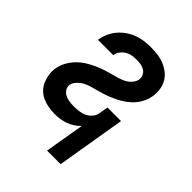

<svg xmlns="http://www.w3.org/2000/svg" viewBox="-196 -633 892 892"><g transform="rotate(45 250.0 -187.5)"><path d="M269 153 302 -42Q290 -29 274.5 -19Q259 -9 242.5 -3Q226 3 209 5.5Q192 8 175 8Q153 8 132.5 4.5Q112 1 93 -7.5Q74 -16 59.5 -30.5Q45 -45 37 -64Q29 -83 26 -104Q23 -125 27 -147Q30 -163 37 -179Q44 -195 54 -209Q64 -223 77 -235.5Q90 -248 104.5 -257.5Q119 -267 134.5 -275Q150 -283 166 -289.5Q182 -296 198 -301Q214 -306 230.5 -310.5Q247 -315 263 -319.5Q279 -324 295 -332Q311 -340 323 -353.5Q335 -367 338 -383Q340 -397 334 -409.5Q328 -422 316.5 -429Q305 -436 291.5 -438Q278 -440 263 -440Q249 -440 234.5 -437.5Q220 -435 207 -427Q194 -419 184.5 -406.5Q175 -394 173 -380L172 -378H72L73 -382Q76 -403 85.5 -424Q95 -445 110 -462.5Q125 -480 144.5 -493.5Q164 -507 184.5 -514.5Q205 -522 227 -525Q249 -528 270 -528Q293 -528 316 -525Q339 -522 359.5 -513.5Q380 -505 397 -491.5Q414 -478 424.5 -459Q435 -440 438 -417.5Q441 -395 437 -371Q434 -355 427.5 -339.5Q421 -324 411 -309.5Q401 -295 388 -283.5Q375 -272 360.5 -262Q346 -252 330.5 -244.5Q315 -237 299.5 -230.5Q284 -224 267.5 -219Q251 -214 235 -209.5Q219 -205 202.5 -200.5Q186 -196 171 -188Q156 -180 143 -166.5Q130 -153 127 -137Q125 -122 133 -109.5Q141 -97 154 -90.5Q167 -84 182 -82Q197 -80 212 -80Q228 -80 244.5 -82Q261 -84 276.5 -91Q292 -98 304 -112Q316 -126 318 -142L326 -187H415L358 153Z"/></g></svg>

Font: Iosevka Term Curly Semibold
Style: Italic
Weight: 600
Italic angle: -9°
Designer: Belleve Invis
Foundry: Belleve Invis
Version: Version 32.3.0